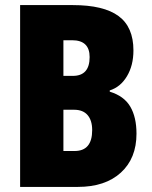

<svg xmlns="http://www.w3.org/2000/svg" viewBox="-20 -827 598 754"><path d="M266 -807Q387 -807 445.5 -764Q504 -721 504 -629Q504 -570 478.5 -527.5Q453 -485 411 -472V-467Q467 -450 491.5 -408.5Q516 -367 516 -302Q516 -205 454.5 -149Q393 -93 286 -93H59V-807ZM266 -529Q332 -529 332 -603Q332 -669 263 -669H229V-529ZM229 -396V-234H273Q342 -234 342 -316Q342 -354 324 -375Q306 -396 271 -396Z"/></svg>

Font: Noto Sans Kannada UI ExtraCondensed Black
Style: Regular
Weight: 900
Width: 2
Designer: Jelle Bosma - Monotype Design Team
Foundry: Monotype Imaging Inc.
Version: Version 2.005; ttfautohint (v1.8.4.7-5d5b)